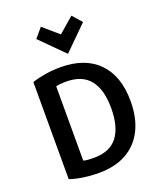

<svg xmlns="http://www.w3.org/2000/svg" viewBox="-177 -1102 1031 1228"><g transform="rotate(-20 338.0 -488.0)"><path d="M251 -991 197 -927 355 -769 515 -927 459 -991 355 -901ZM628 -348Q628 -519 537 -612Q446 -705 279 -705Q227 -705 177 -697Q127 -689 85 -675V-14Q126 0 177 7.5Q228 15 281 15Q393 15 470.5 -29Q548 -73 588 -154.5Q628 -236 628 -348ZM496 -349Q496 -221 444.5 -154Q393 -87 284 -87Q229 -87 213 -94V-599Q232 -606 284 -606Q391 -606 443.5 -540.5Q496 -475 496 -349Z"/></g></svg>

Font: Repo DemiBold
Style: Regular
Weight: 600
Designer: Stefan Peev
Foundry: Context Ltd
Version: Version 1.502